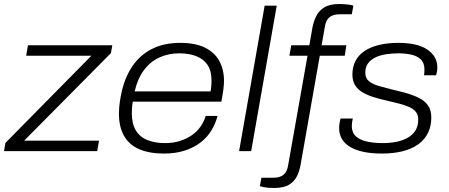

<svg xmlns="http://www.w3.org/2000/svg" viewBox="-29 -751 2231 954"><path d="M-9 0 -2 -41 425 -474H101L110 -526H529L522 -487L91 -52H463L454 0Z M786 12Q712 12 662 -10Q612 -32 587 -76.5Q562 -121 562 -186Q562 -217 566.5 -246Q571 -275 577 -301Q595 -375 633 -428Q671 -481 729.5 -509.5Q788 -538 866 -538Q942 -538 990 -514Q1038 -490 1061 -447.5Q1084 -405 1084 -349Q1084 -331 1081 -307.5Q1078 -284 1071 -246H631Q628 -230 627 -216.5Q626 -203 626 -189Q626 -136 646 -103Q666 -70 703.5 -55Q741 -40 791 -40Q832 -40 865 -50.5Q898 -61 924 -79Q950 -97 967.5 -122Q985 -147 993 -175H1052Q1042 -137 1021.5 -103Q1001 -69 968 -43.5Q935 -18 889.5 -3Q844 12 786 12ZM640 -297H1017Q1020 -311 1021 -324Q1022 -337 1022 -349Q1022 -400 1001.5 -429.5Q981 -459 945 -472.5Q909 -486 861 -486Q808 -486 763 -465.5Q718 -445 686.5 -403Q655 -361 640 -297Z M1159 0 1286 -723H1346L1219 0Z M1332 183Q1318 183 1305 182Q1292 181 1281.5 179Q1271 177 1262 174L1270 132H1331Q1362 132 1379.5 117.5Q1397 103 1402 74L1499 -474H1409L1418 -526H1508L1524 -617Q1529 -643 1541.5 -669.5Q1554 -696 1581 -713.5Q1608 -731 1657 -731Q1672 -731 1684.5 -730Q1697 -729 1707.5 -727.5Q1718 -726 1727 -723L1719 -680H1657Q1626 -680 1608.5 -665.5Q1591 -651 1586 -623L1569 -526H1692L1684 -474H1560L1464 71Q1459 98 1447 123.5Q1435 149 1408.5 166Q1382 183 1332 183Z M1868 12Q1818 12 1779 4Q1740 -4 1712.5 -20Q1685 -36 1670.5 -59.5Q1656 -83 1656 -115Q1656 -126 1658 -138.5Q1660 -151 1663 -162H1724Q1722 -154 1720.5 -144Q1719 -134 1719 -125Q1719 -92 1739.5 -73.5Q1760 -55 1795 -47.5Q1830 -40 1872 -40Q1910 -40 1941.5 -46.5Q1973 -53 1997.5 -67Q2022 -81 2035.5 -103Q2049 -125 2049 -157Q2049 -181 2037 -195.5Q2025 -210 2002.5 -220Q1980 -230 1951 -237Q1922 -244 1889 -252Q1853 -260 1822.5 -270Q1792 -280 1769.5 -294Q1747 -308 1734.5 -329Q1722 -350 1722 -381Q1722 -418 1737 -447.5Q1752 -477 1781.5 -497Q1811 -517 1853.5 -527.5Q1896 -538 1951 -538Q1997 -538 2032.5 -530Q2068 -522 2092.5 -506Q2117 -490 2130.5 -467.5Q2144 -445 2144 -416Q2144 -406 2142.5 -397Q2141 -388 2138 -377H2078Q2079 -385 2079.5 -391.5Q2080 -398 2080 -405Q2080 -438 2062 -455.5Q2044 -473 2014.5 -479.5Q1985 -486 1951 -486Q1922 -486 1893 -482Q1864 -478 1840 -467.5Q1816 -457 1801 -438Q1786 -419 1786 -390Q1786 -362 1805 -347Q1824 -332 1854.5 -323.5Q1885 -315 1920 -306Q1955 -298 1989 -288.5Q2023 -279 2051.5 -265Q2080 -251 2097 -228Q2114 -205 2114 -167Q2114 -123 2097 -89.5Q2080 -56 2048.5 -33.5Q2017 -11 1971.5 0.5Q1926 12 1868 12Z"/></svg>

Font: Archivo SemiExpanded ExtraLight
Style: Italic
Weight: 250
Width: 6
Italic angle: -10°
Designer: Hector Gatti
Foundry: Omnibus-Type
Version: Version 2.001